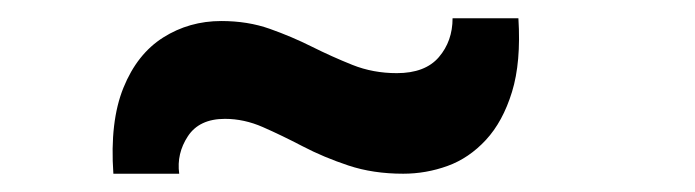

<svg xmlns="http://www.w3.org/2000/svg" viewBox="-20 -470 760 210"><path d="M104 -280Q100 -337 115 -374Q130 -411 158.5 -429Q187 -447 222 -447Q251 -447 275 -438.5Q299 -430 321 -419Q343 -408 365.5 -399Q388 -390 414 -390Q445 -390 460 -407.5Q475 -425 475 -450H547Q550 -402 540 -369.5Q530 -337 511.5 -317Q493 -297 469.5 -288.5Q446 -280 421 -280Q388 -280 361 -289Q334 -298 311 -310Q288 -322 267.5 -331Q247 -340 226 -340Q198 -340 185.5 -321Q173 -302 176 -280Z"/></svg>

Font: Mona Sans Expanded SemiBold
Style: Regular
Weight: 600
Width: 7
Designer: Deni Anggara
Foundry: GitHub
Version: Version 2.000